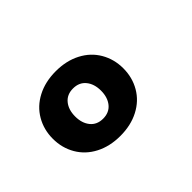

<svg xmlns="http://www.w3.org/2000/svg" viewBox="-57 -776 553 553"><g transform="rotate(-45 219.0 -500.0)"><path d="M331.1 -500Q331.1 -462.9 313.5 -432.6Q295.9 -402.3 263.2 -385.3Q230.5 -368.2 187.5 -368.2Q144.5 -368.2 111.8 -385.3Q79.1 -402.3 61.5 -432.6Q43.9 -462.9 43.9 -500Q43.9 -537.1 61.5 -567.4Q79.1 -597.7 111.8 -614.7Q144.5 -631.8 187.5 -631.8Q230.5 -631.8 263.2 -614.7Q295.9 -597.7 313.5 -567.4Q331.1 -537.1 331.1 -500ZM240.2 -500Q240.2 -527.3 226.3 -544.4Q212.4 -561.5 187.5 -561.5Q162.6 -561.5 148.7 -544.4Q134.8 -527.3 134.8 -500Q134.8 -472.7 148.7 -455.6Q162.6 -438.5 187.5 -438.5Q212.4 -438.5 226.3 -455.6Q240.2 -472.7 240.2 -500Z"/></g></svg>

Font: Sudo Var
Style: Regular
Weight: 400
Monospace: yes
Designer: Jens Kutilek
Foundry: Jens Kutilek
Version: Version 0.065;FEAKit 1.0